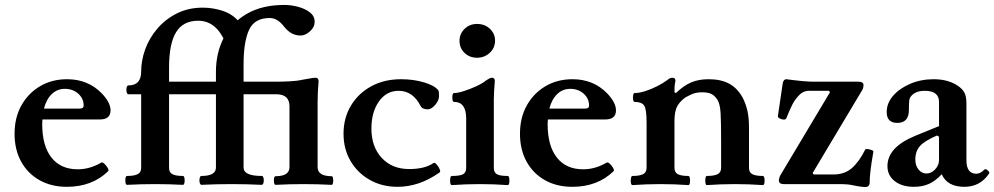

<svg xmlns="http://www.w3.org/2000/svg" viewBox="-20 -746 4029 778"><path d="M251 11Q188 11 140 -16Q92 -43 65.5 -91.5Q39 -140 39 -204Q39 -269 66.5 -318.5Q94 -368 142 -396.5Q190 -425 252 -425Q337 -425 393 -367Q428 -330 428 -299Q428 -262 385 -262H152Q151 -253 151 -244Q151 -155 188.5 -107.5Q226 -60 295 -60Q344 -60 390 -87Q395 -90 403 -82.5Q411 -75 416.5 -65.5Q422 -56 418 -52Q353 11 251 11ZM243 -386Q212 -386 190 -365Q168 -344 158 -306H303Q319 -306 319 -318Q319 -347 297 -366.5Q275 -386 243 -386Z M863 -364H665V-66Q665 -47 679 -40Q693 -33 721 -33Q726 -33 727.5 -24Q729 -15 727.5 -6Q726 3 721 3Q664 0 608 0Q552 0 495 3Q490 3 488.5 -6Q487 -15 488.5 -24Q490 -33 495 -33Q523 -33 537.5 -40Q552 -47 552 -66V-364H501Q495 -364 493 -373Q491 -382 493 -391Q495 -400 501 -400Q552 -400 552 -456Q552 -501 568.5 -546.5Q585 -592 617.5 -630Q650 -668 696.5 -691.5Q743 -715 802 -715Q844 -715 884 -701.5Q924 -688 950 -656L893 -574Q856 -662 783 -662Q722 -662 693.5 -615.5Q665 -569 665 -472V-415H863Z M796 3Q791 2 789 -6.5Q787 -15 789 -24Q791 -33 796 -33Q855 -33 855 -67V-364H803Q798 -364 796.5 -373Q795 -382 796.5 -391Q798 -400 803 -400Q855 -400 855 -415V-455Q855 -532 887 -593.5Q919 -655 981 -690.5Q1043 -726 1132 -726Q1159 -726 1187.5 -718.5Q1216 -711 1235.5 -696Q1255 -681 1255 -658Q1255 -636 1236 -619Q1217 -602 1198 -602Q1160 -602 1132 -637Q1105 -673 1073 -673Q1011 -673 989 -624.5Q967 -576 967 -486V-415H1123Q1128 -415 1129.5 -402.5Q1131 -390 1129.5 -377Q1128 -364 1123 -364H967V-67Q967 -33 1041 -33Q1046 -33 1048 -24Q1050 -15 1048 -6.5Q1046 2 1041 3Q979 0 918 0Q856 0 796 3Z M1097 3Q1092 3 1090.5 -5.5Q1089 -14 1090.5 -23Q1092 -32 1097 -32Q1153 -32 1153 -69V-315Q1153 -364 1100 -364Q1096 -364 1094.5 -377Q1093 -390 1094.5 -402.5Q1096 -415 1100 -415Q1124 -415 1154.5 -416.5Q1185 -418 1206 -423Q1229 -427 1240.5 -429Q1252 -431 1258 -431Q1271 -431 1271 -416Q1269 -394 1268 -373.5Q1267 -353 1267 -332V-69Q1267 -32 1324 -32Q1328 -32 1329.5 -23Q1331 -14 1329.5 -5.5Q1328 3 1324 3Q1266 0 1210 0Q1154 0 1097 3Z M1591 11Q1528 11 1478.5 -17Q1429 -45 1400.5 -93.5Q1372 -142 1372 -204Q1372 -268 1402 -318Q1432 -368 1484.5 -396.5Q1537 -425 1605 -425Q1656 -425 1699 -412Q1742 -399 1756 -380Q1759 -376 1759 -357Q1759 -339 1743.5 -321Q1728 -303 1713 -303Q1691 -303 1684 -317Q1653 -378 1595 -378Q1546 -378 1515.5 -335Q1485 -292 1485 -225Q1485 -151 1527 -106Q1569 -61 1638 -61Q1701 -61 1736 -85Q1741 -89 1749 -80Q1757 -71 1761.5 -60.5Q1766 -50 1761 -47Q1718 -17 1676 -3Q1634 11 1591 11Z M1913 -512Q1883 -512 1862.5 -531.5Q1842 -551 1842 -581Q1842 -609 1862.5 -629Q1883 -649 1913 -649Q1944 -649 1965 -629.5Q1986 -610 1986 -581Q1986 -552 1964.5 -532Q1943 -512 1913 -512ZM1811 4Q1806 4 1804.5 -5Q1803 -14 1804.5 -23.5Q1806 -33 1811 -33Q1844 -33 1856.5 -40Q1869 -47 1869 -66V-266Q1869 -333 1820 -333Q1815 -333 1813.5 -342Q1812 -351 1813.5 -360Q1815 -369 1820 -369Q1835 -369 1860 -377Q1885 -385 1910 -396.5Q1935 -408 1951 -421Q1960 -427 1964.5 -429Q1969 -431 1974 -431Q1985 -431 1985 -418Q1983 -391 1982 -375Q1981 -359 1981 -342V-66Q1981 -47 1993.5 -40Q2006 -33 2037 -33Q2042 -33 2043.5 -23.5Q2045 -14 2043.5 -5Q2042 4 2037 4Q2009 2 1981 1Q1953 0 1925 0Q1897 0 1868.5 1Q1840 2 1811 4Z M2299 11Q2236 11 2188 -16Q2140 -43 2113.5 -91.5Q2087 -140 2087 -204Q2087 -269 2114.5 -318.5Q2142 -368 2190 -396.5Q2238 -425 2300 -425Q2385 -425 2441 -367Q2476 -330 2476 -299Q2476 -262 2433 -262H2200Q2199 -253 2199 -244Q2199 -155 2236.5 -107.5Q2274 -60 2343 -60Q2392 -60 2438 -87Q2443 -90 2451 -82.5Q2459 -75 2464.5 -65.5Q2470 -56 2466 -52Q2401 11 2299 11ZM2291 -386Q2260 -386 2238 -365Q2216 -344 2206 -306H2351Q2367 -306 2367 -318Q2367 -347 2345 -366.5Q2323 -386 2291 -386Z M2543 4Q2538 4 2536.5 -5Q2535 -14 2536.5 -23.5Q2538 -33 2543 -33Q2571 -33 2585.5 -40Q2600 -47 2600 -66V-250Q2600 -304 2590 -318.5Q2580 -333 2552 -333Q2547 -333 2545.5 -342Q2544 -351 2545.5 -360Q2547 -369 2552 -369Q2571 -369 2595.5 -377Q2620 -385 2643.5 -397Q2667 -409 2683 -421Q2690 -427 2695 -429Q2700 -431 2705 -431Q2717 -431 2717 -418Q2714 -406 2713.5 -396Q2713 -386 2713 -372L2719 -369Q2750 -399 2780.5 -412Q2811 -425 2851 -425Q2902 -425 2935.5 -406.5Q2969 -388 2990 -349Q3003 -323 3009 -295Q3015 -267 3015 -228V-66Q3015 -47 3029 -40Q3043 -33 3071 -33Q3076 -33 3077.5 -23.5Q3079 -14 3077.5 -5Q3076 4 3071 4Q3043 2 3014.5 1Q2986 0 2958 0Q2929 0 2901 1Q2873 2 2844 4Q2840 4 2838.5 -5Q2837 -14 2838.5 -23.5Q2840 -33 2844 -33Q2873 -33 2887.5 -40Q2902 -47 2902 -66V-173Q2902 -249 2900 -286.5Q2898 -324 2887 -342Q2875 -360 2861 -366Q2847 -372 2826 -372Q2801 -372 2785 -365Q2769 -358 2757 -351Q2736 -336 2724.5 -316Q2713 -296 2713 -254V-66Q2713 -47 2727 -40Q2741 -33 2769 -33Q2774 -33 2775.5 -23.5Q2777 -14 2775.5 -5Q2774 4 2769 4Q2741 2 2713 1Q2685 0 2656 0Q2628 0 2599.5 1Q2571 2 2543 4Z M3485 12Q3482 12 3469.5 10.5Q3457 9 3437 5Q3425 2 3411 1Q3397 0 3388 0H3155Q3136 0 3136 -16Q3136 -22 3141 -34L3343 -372L3339 -378H3258Q3233 -378 3215 -357Q3201 -342 3191 -323Q3181 -304 3166 -266Q3163 -261 3155 -261.5Q3147 -262 3139.5 -266Q3132 -270 3132 -275L3151 -404Q3153 -424 3166 -425Q3204 -420 3231 -417.5Q3258 -415 3275 -415H3458Q3479 -415 3479 -401Q3479 -391 3475 -383L3273 -45L3277 -39H3357Q3402 -39 3431.5 -64.5Q3461 -90 3486 -140Q3487 -143 3495.5 -142Q3504 -141 3512 -138Q3520 -135 3519 -131Q3511 -86 3507.5 -56.5Q3504 -27 3504 -7Q3504 12 3485 12Z M3683 11Q3635 11 3605.5 -12Q3576 -35 3576 -73Q3576 -149 3687 -195L3785 -235V-333Q3785 -378 3727 -378Q3685 -378 3668 -351Q3665 -347 3664 -335.5Q3663 -324 3663 -301Q3663 -248 3616 -248Q3573 -248 3573 -292Q3573 -328 3599 -358Q3625 -388 3668.5 -406.5Q3712 -425 3763 -425Q3820 -425 3859 -400Q3880 -386 3888 -370.5Q3896 -355 3896 -327V-97Q3896 -42 3936 -42Q3953 -42 3969 -59Q3974 -63 3982.5 -55.5Q3991 -48 3988 -43Q3952 11 3888 11Q3818 11 3796 -40Q3771 -13 3744.5 -1Q3718 11 3683 11ZM3734 -43Q3754 -43 3769.5 -60Q3785 -77 3785 -97V-192L3777 -197Q3728 -176 3708.5 -155Q3689 -134 3689 -99Q3689 -75 3702 -59Q3715 -43 3734 -43Z"/></svg>

Font: Junicode SmExp
Style: Bold
Weight: 700
Width: 6
Designer: Peter S. Baker
Version: Version 2.205; ttfautohint (v1.8.4)